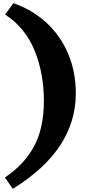

<svg xmlns="http://www.w3.org/2000/svg" viewBox="-20 -973 549 1203"><path d="M255 -340Q255 -514 196.5 -657Q138 -800 12 -882L64 -953Q182 -912 270 -831.5Q358 -751 406.5 -637.5Q455 -524 455 -388Q455 -33 60 210L11 139Q132 58 193.5 -56.5Q255 -171 255 -340Z"/></svg>

Font: Inknut Antiqua ExtraBold
Style: Regular
Weight: 800
Designer: Claus Eggers Sørensen
Foundry: Claus Eggers Sørensen
Version: Version 1.003; ttfautohint (v1.8.2) -l 8 -r 50 -G 200 -x 14 